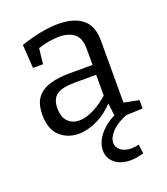

<svg xmlns="http://www.w3.org/2000/svg" viewBox="-139 -634 825 950"><g transform="rotate(-20 274.0 -158.5)"><path d="M449 -45 436 -63 528 -45V-1L388 5L376 -91L383 -88Q339 -40 288 -15.5Q237 9 189 9Q131 9 91 -28Q51 -65 51 -140Q51 -199 76 -230.5Q101 -262 145 -275Q189 -288 247 -288H378L369 -278V-374Q369 -429 340 -452.5Q311 -476 260 -476Q233 -476 202.5 -470.5Q172 -465 138 -453L150 -466L140 -375H87L79 -499Q136 -518 186 -527.5Q236 -537 278 -537Q358 -537 403.5 -501.5Q449 -466 449 -388ZM132 -147Q132 -98 155.5 -75Q179 -52 215 -52Q250 -52 292.5 -73.5Q335 -95 375 -132L369 -111V-245L378 -236H259Q188 -236 160 -214.5Q132 -193 132 -147ZM387 220Q335 220 303.5 194.5Q272 169 272 127Q272 97 290.5 65.5Q309 34 345.5 7Q382 -20 437 -38L447 0Q391 21 362 51.5Q333 82 333 110Q333 134 354 150Q375 166 410 166Q419 166 429 164.5Q439 163 449 161L455 209Q436 214 419.5 217Q403 220 387 220Z"/></g></svg>

Font: Bitter Thin
Style: Regular
Weight: 400
Version: Version 3.021